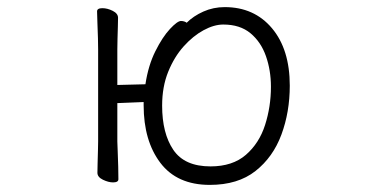

<svg xmlns="http://www.w3.org/2000/svg" viewBox="-20 -504 1040 540"><path d="M384 -217 310 -214V-106Q310 -100 311 -79Q312 -58 312.5 -35Q313 -12 313 0Q313 9 298 9Q285 9 269.5 1.5Q254 -6 254 -18Q254 -26 254.5 -44.5Q255 -63 255.5 -81Q256 -99 256 -106V-365Q256 -375 255.5 -396Q255 -417 254 -439Q253 -461 253 -472Q253 -481 268 -481Q282 -481 297 -473.5Q312 -466 312 -454Q312 -446 311.5 -429.5Q311 -413 310.5 -395Q310 -377 310 -365V-265L389 -267Q397 -320 417 -360Q437 -400 458 -422.5Q479 -445 489 -445Q494 -445 498.5 -443.5Q503 -442 505 -440Q524 -459 552 -471.5Q580 -484 612 -484Q695 -484 745 -424.5Q795 -365 795 -263Q795 -189 771.5 -125.5Q748 -62 698.5 -23Q649 16 570 16Q478 16 431 -46Q384 -108 384 -208ZM572 -36Q634 -36 671.5 -68.5Q709 -101 725.5 -152.5Q742 -204 742 -260Q742 -306 728 -346Q714 -386 684.5 -410.5Q655 -435 608 -435Q582 -435 552.5 -419Q523 -403 496.5 -373.5Q470 -344 453 -302Q436 -260 436 -207Q436 -129 467.5 -82.5Q499 -36 572 -36Z"/></svg>

Font: Moon Stars Kai T Light
Style: Regular
Weight: 300
Designer: GuiWonder
Version: Version 1.101